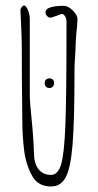

<svg xmlns="http://www.w3.org/2000/svg" viewBox="-20 -675 355 696"><path d="M98 -35Q75 -75 68 -126Q61 -182 61 -236Q59 -380 59 -500Q59 -542 56 -597L54 -641Q61 -655 67 -655Q74 -655 81 -639Q88 -623 88 -606V-334Q88 -302 96 -228L98 -206Q103 -143 103 -123Q103 -84 119 -62.5Q135 -41 165 -41Q190 -41 201.5 -79Q213 -117 217 -221.5Q221 -326 221 -558V-597Q221 -609 214.5 -618Q208 -627 199 -623Q187 -618 168 -612Q167 -611 164 -611Q156 -611 150.5 -617Q145 -623 145 -631Q145 -653 210 -654Q227 -654 244 -637Q261 -620 261 -605Q261 -596 257 -556Q254 -525 254 -505L252 -464Q250 -445 250 -421V-412V-404Q250 -235 243 -150Q236 -65 218 -32Q200 1 165 1Q119 1 98 -35ZM142 -374Q142 -382 147 -386.5Q152 -391 159 -391Q167 -391 171.5 -386.5Q176 -382 176 -374Q176 -366 171.5 -361Q167 -356 159 -356Q151 -356 146.5 -361Q142 -366 142 -374Z"/></svg>

Font: Amatic SC
Style: Regular
Weight: 400
Designer: Multiple Designers
Foundry: Vernon Adams
Version: Version 2.505